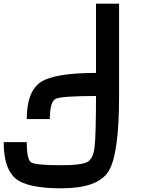

<svg xmlns="http://www.w3.org/2000/svg" viewBox="-20 -895 790 1040"><path d="M250 -250H125Q125 -398.4 199.2 -449.2Q273.4 -500 500 -500V-875H625V-375Q625 -54.7 566.4 35.2Q507.8 125 312.5 125Q125 125 62.5 70.3Q0 15.6 0 -125H125Q125 -31.2 148.4 -15.6Q171.9 0 312.5 0Q414.1 0 449.2 -15.6Q484.4 -31.2 492.2 -97.7Q500 -164.1 500 -375Q312.5 -375 281.2 -359.4Q250 -343.8 250 -250Z"/></svg>

Font: CraftyPE
Style: Regular
Weight: 400
Designer: Erek Butcher
Foundry: Haunted Coop
Version: Version 0.018;April 4, 2024;FontCreator 15.0.0.2962 64-bit